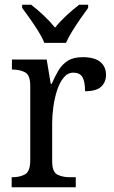

<svg xmlns="http://www.w3.org/2000/svg" viewBox="-20 -786 479 806"><path d="M29 0V-42H32Q63 -42 85 -54Q107 -66 107 -114V-426Q107 -471 85 -482.5Q63 -494 33 -494H30V-536H176L193 -434H197Q210 -464 225 -489.5Q240 -515 264 -530.5Q288 -546 327 -546Q377 -546 401 -526Q425 -506 425 -472Q425 -441 404.5 -422Q384 -403 337 -403Q337 -444 326 -462.5Q315 -481 288 -481Q264 -481 247 -460Q230 -439 219.5 -406.5Q209 -374 204 -337.5Q199 -301 199 -270V-109Q199 -64 221 -53Q243 -42 273 -42H298V0ZM166 -606Q157 -629 140.5 -655.5Q124 -682 105.5 -708Q87 -734 73 -753V-766H111Q137 -746 163.5 -721Q190 -696 211 -670Q232 -696 259 -721Q286 -746 312 -766H350V-753Q336 -734 318 -708Q300 -682 283.5 -655.5Q267 -629 257 -606Z"/></svg>

Font: Noto Serif Khmer SemiCondensed
Style: Regular
Weight: 400
Width: 4
Designer: Danh Hong and the Monotype Design Team
Foundry: Monotype Imaging Inc.
Version: Version 2.004; ttfautohint (v1.8.4.7-5d5b)